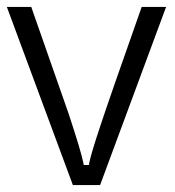

<svg xmlns="http://www.w3.org/2000/svg" viewBox="-20 -548 512 561"><path d="M272.5 -7.3H192.9L0 -527.8H71.3L180.7 -215.3Q217.3 -104.5 223.6 -71.8L224.6 -65.9H230.5H233.9H239.7L240.7 -71.8Q245.6 -97.2 272.5 -178.2Q298.8 -258.3 394 -527.8H465.3Z"/></svg>

Font: Sahel Light FD
Style: Light-FD
Weight: 300
Foundry: Saber Rastikerdar (saber.rastikerdar@gmail.com)
Version: Version 3.3.0